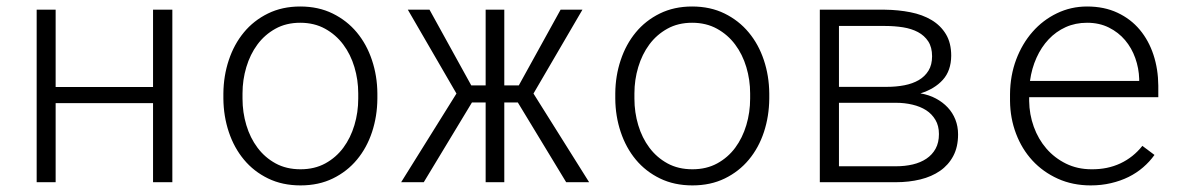

<svg xmlns="http://www.w3.org/2000/svg" viewBox="-20 -558 3641 588"><path d="M507.8 0H448.7V-242.2H150.4V0H92.3V-528.3H150.4V-291.5H448.7V-528.3H507.8Z M664.1 -272Q664.6 -325.7 680.7 -374Q696.8 -422.4 726.8 -458.7Q756.8 -495.1 800.5 -516.6Q844.2 -538.1 899.4 -538.1Q955.1 -538.1 998.8 -516.6Q1042.5 -495.1 1072.8 -458.7Q1103 -422.4 1119.1 -374Q1135.3 -325.7 1135.7 -272V-255.9Q1135.3 -202.1 1119.4 -153.8Q1103.5 -105.5 1073.2 -69.1Q1043 -32.7 999.5 -11.5Q956.1 9.8 900.4 9.8Q844.7 9.8 801 -11.5Q757.3 -32.7 727.1 -69.1Q696.8 -105.5 680.7 -153.8Q664.6 -202.1 664.1 -255.9ZM722.7 -255.9Q722.7 -213.9 734.4 -174.8Q746.1 -135.7 768.6 -105.7Q791 -75.7 824 -57.6Q856.9 -39.6 900.4 -39.6Q943.4 -39.6 976.3 -57.6Q1009.3 -75.7 1031.5 -105.7Q1053.7 -135.7 1065.4 -174.8Q1077.1 -213.9 1077.1 -255.9V-272Q1077.1 -313.5 1065.4 -352.5Q1053.7 -391.6 1031.2 -421.6Q1008.8 -451.7 975.6 -470Q942.4 -488.3 899.4 -488.3Q856.4 -488.3 823.5 -470Q790.5 -451.7 768.3 -421.6Q746.1 -391.6 734.4 -352.5Q722.7 -313.5 722.7 -272Z M1565.9 -244.1H1524.4V0H1467.3V-244.1H1425.3L1277.8 0H1208.5L1377.9 -271.5L1229 -528.3H1295.4L1423.3 -296.4H1467.3V-528.3H1524.4V-296.4H1568.8L1696.8 -528.3H1763.7L1613.8 -271.5L1784.2 0H1713.9Z M1864.3 -272Q1864.7 -325.7 1880.9 -374Q1897 -422.4 1927 -458.7Q1957 -495.1 2000.7 -516.6Q2044.4 -538.1 2099.6 -538.1Q2155.3 -538.1 2199 -516.6Q2242.7 -495.1 2272.9 -458.7Q2303.2 -422.4 2319.3 -374Q2335.4 -325.7 2335.9 -272V-255.9Q2335.4 -202.1 2319.6 -153.8Q2303.7 -105.5 2273.4 -69.1Q2243.2 -32.7 2199.7 -11.5Q2156.2 9.8 2100.6 9.8Q2044.9 9.8 2001.2 -11.5Q1957.5 -32.7 1927.2 -69.1Q1897 -105.5 1880.9 -153.8Q1864.7 -202.1 1864.3 -255.9ZM1922.9 -255.9Q1922.9 -213.9 1934.6 -174.8Q1946.3 -135.7 1968.8 -105.7Q1991.2 -75.7 2024.2 -57.6Q2057.1 -39.6 2100.6 -39.6Q2143.6 -39.6 2176.5 -57.6Q2209.5 -75.7 2231.7 -105.7Q2253.9 -135.7 2265.6 -174.8Q2277.3 -213.9 2277.3 -255.9V-272Q2277.3 -313.5 2265.6 -352.5Q2253.9 -391.6 2231.4 -421.6Q2209 -451.7 2175.8 -470Q2142.6 -488.3 2099.6 -488.3Q2056.6 -488.3 2023.7 -470Q1990.7 -451.7 1968.5 -421.6Q1946.3 -391.6 1934.6 -352.5Q1922.9 -313.5 1922.9 -272Z M2490.7 0V-528.3H2690.4Q2731.4 -527.8 2768.3 -520.5Q2805.2 -513.2 2833 -496.6Q2860.8 -480 2877 -453.1Q2893.1 -426.3 2893.1 -387.2Q2892.6 -341.3 2867.4 -313.5Q2842.3 -285.6 2798.8 -272Q2825.2 -267.6 2846.2 -256.3Q2867.2 -245.1 2882.3 -229Q2897.5 -212.9 2905.8 -191.9Q2914.1 -170.9 2914.1 -146.5Q2914.1 -107.9 2899.4 -80.3Q2884.8 -52.7 2859.1 -34.9Q2833.5 -17.1 2798.6 -8.5Q2763.7 0 2724.1 0ZM2549.3 -243.2V-48.8H2724.1Q2751.5 -48.8 2775.4 -54.4Q2799.3 -60.1 2817.1 -72Q2835 -84 2845.2 -102.5Q2855.5 -121.1 2855.5 -147.5Q2855.5 -172.9 2844.7 -190.9Q2834 -209 2816.2 -220.5Q2798.3 -231.9 2774.4 -237.5Q2750.5 -243.2 2724.1 -243.2ZM2549.3 -292H2695.8Q2724.6 -292 2749.8 -296.9Q2774.9 -301.8 2793.7 -312.7Q2812.5 -323.7 2823.5 -341.6Q2834.5 -359.4 2834.5 -385.7Q2834.5 -413.1 2822.8 -431.2Q2811 -449.2 2791.3 -459.7Q2771.5 -470.2 2745.4 -474.4Q2719.2 -478.5 2690.4 -478.5H2549.3Z M3320.3 9.8Q3265.1 9.8 3219.7 -10.7Q3174.3 -31.2 3141.8 -66.4Q3109.4 -101.6 3091.6 -148.7Q3073.7 -195.8 3073.2 -249V-270Q3073.7 -326.7 3092 -375.5Q3110.4 -424.3 3142.1 -460.4Q3173.8 -496.6 3216.8 -517.3Q3259.8 -538.1 3309.1 -538.1Q3361.8 -538.1 3402.3 -519Q3442.9 -500 3470.5 -467Q3498 -434.1 3512.5 -390.1Q3526.9 -346.2 3527.3 -295.9V-260.3H3131.8V-249Q3132.3 -207.5 3146 -169.7Q3159.7 -131.8 3184.6 -103Q3209.5 -74.2 3244.6 -56.9Q3279.8 -39.6 3322.8 -39.6Q3371.6 -39.1 3411.1 -57.6Q3450.7 -76.2 3478.5 -111.3L3515.6 -83.5Q3501 -63 3481 -45.7Q3460.9 -28.3 3436.3 -16.1Q3411.6 -3.9 3382.3 2.9Q3353 9.8 3320.3 9.8ZM3309.1 -488.3Q3273.4 -488.3 3243.7 -474.9Q3213.9 -461.4 3191.4 -437.5Q3168.9 -413.6 3154.3 -381.1Q3139.6 -348.6 3134.3 -310.1H3468.8V-316.4Q3467.8 -349.1 3456.8 -380.1Q3445.8 -411.1 3425.5 -435.1Q3405.3 -459 3376 -473.6Q3346.7 -488.3 3309.1 -488.3Z"/></svg>

Font: Roboto Mono Light
Style: Regular
Weight: 300
Designer: Google
Version: Version 2.000985; 2015; ttfautohint (v1.3)